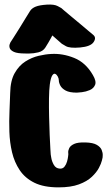

<svg xmlns="http://www.w3.org/2000/svg" viewBox="-20 -809 485 829"><path d="M90 -578Q55 -578 40 -585Q25 -592 22 -601.5Q19 -611 22 -618.5Q25 -626 25 -626Q25 -626 37 -644.5Q49 -663 64.5 -688Q80 -713 93 -734.5Q106 -756 110 -762Q118 -774 134.5 -780.5Q151 -787 182 -789Q214 -791 229.5 -782.5Q245 -774 245 -774Q245 -774 257 -763.5Q269 -753 288 -737.5Q307 -722 326.5 -705.5Q346 -689 361.5 -676Q377 -663 383 -658Q397 -646 384 -627Q371 -608 326 -604Q281 -600 264 -610Q247 -620 247 -620L206 -656Q206 -656 198.5 -642Q191 -628 176 -604Q166 -588 145.5 -583Q125 -578 107.5 -578Q90 -578 90 -578ZM423 -129Q423 -129 420 -116Q417 -103 407 -84Q397 -65 376.5 -45.5Q356 -26 321 -13Q286 0 233 0Q169 0 128.5 -20Q88 -40 65 -74.5Q42 -109 32 -151.5Q22 -194 20.5 -240Q19 -286 21 -329.5Q23 -373 24 -408Q25 -461 43.5 -493.5Q62 -526 89.5 -543.5Q117 -561 147 -568Q177 -575 201 -576Q250 -579 300 -559Q350 -539 381 -485Q397 -458 390.5 -442.5Q384 -427 367.5 -420Q351 -413 334 -411Q317 -409 312 -409Q280 -409 263.5 -418Q247 -427 240.5 -439.5Q234 -452 234 -462Q234 -470 229.5 -478.5Q225 -487 218.5 -490Q212 -493 205.5 -483Q199 -473 195 -444Q192 -421 191.5 -383.5Q191 -346 192 -304.5Q193 -263 194.5 -226Q196 -189 197.5 -165.5Q199 -142 199 -142Q199 -142 201.5 -127Q204 -112 212.5 -97Q221 -82 238 -81Q251 -80 258.5 -89.5Q266 -99 269.5 -111.5Q273 -124 274 -133.5Q275 -143 275 -143Q275 -143 274.5 -151Q274 -159 279 -169.5Q284 -180 300 -187.5Q316 -195 349 -194Q382 -193 398 -183.5Q414 -174 419 -161.5Q424 -149 423.5 -139Q423 -129 423 -129Z"/></svg>

Font: Nerko One
Style: Regular
Weight: 400
Designer: Nermin Kahrimanovic
Foundry: Nermin Kahrimanovic
Version: Version 1.101